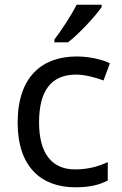

<svg xmlns="http://www.w3.org/2000/svg" viewBox="-20 -786 520 816"><path d="M211 -606H269C316 -642 387 -719 412 -756V-766H306C283 -721 240 -655 211 -618ZM300 10C361 10 402 0 438 -19V-97C401 -80 357 -66 299 -66C198 -66 146 -137 146 -266C146 -400 197 -469 304 -469C341 -469 388 -456 420 -444L447 -517C415 -533 360 -546 306 -546C162 -546 55 -463 55 -265C55 -75 157 10 300 10Z"/></svg>

Font: Noto Sans Osage
Style: Regular
Weight: 400
Designer: Monotype Design Team
Foundry: Monotype Imaging Inc.
Version: Version 2.002